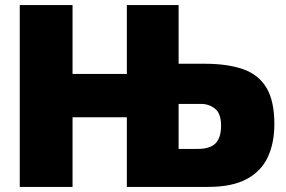

<svg xmlns="http://www.w3.org/2000/svg" viewBox="-20 -733 1123 753"><path d="M57.5 0V-713H264.5V-443H477.5V-713H680.5V-483H782.5Q872 -483 933 -461.8Q994 -440.5 1025 -388.8Q1056 -337 1056 -246Q1056 -172 1030.2 -116.8Q1004.5 -61.5 947.5 -30.8Q890.5 0 797 0H477.5V-273H264.5V0ZM680.5 -149H756Q804 -149 825.5 -171Q847 -193 847 -240Q847 -288 823.2 -306.8Q799.5 -325.5 768.5 -325.5H680.5Z"/></svg>

Font: Commissioner ExtraBold
Style: Regular
Weight: 800
Designer: Kostas Bartsokas
Foundry: Kostas Bartsokas
Version: Version 1.000; ttfautohint (v1.8.3)